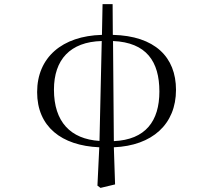

<svg xmlns="http://www.w3.org/2000/svg" viewBox="-20 -701 1040 936"><path d="M465 -14C324 -23 243 -107 243 -264C243 -410 322 -497 476 -501ZM455 204 470 215 541 198 535 17C722 9 838 -95 838 -263C838 -423 735 -526 530 -531L529 -681H480L477 -531C283 -526 161 -421 161 -252C161 -84 279 9 464 17ZM531 -501C694 -494 757 -401 757 -255C757 -110 689 -20 535 -13Z"/></svg>

Font: Harano Aji Mincho TW
Style: Regular
Weight: 400
Foundry: Masamichi Hosoda
Version: HaranoAjiMinchoTW-Regular version 20230610;ttx 4.39.4